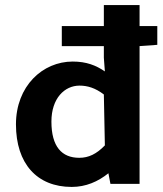

<svg xmlns="http://www.w3.org/2000/svg" viewBox="-20 -726 644 758"><path d="M183 -246C183 -338 235 -388 294 -388C325 -388 356 -379 390 -353L394 -152C361 -118 330 -103 293 -103C224 -103 183 -147 183 -246ZM531 -706H390V-623H224V-544H390V-498L394 -444C359 -468 321 -483 267 -483C148 -483 43 -386 43 -235C43 -80 126 12 263 12C319 12 367 -9 408 -42L416 0H531V-544L601 -549V-623H531Z"/></svg>

Font: Falling Sky
Style: SeBd
Weight: 600
Designer: Paul D. Hunt
Foundry: Adobe Systems Incorporated
Version: Version 1.02